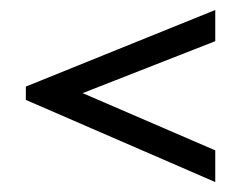

<svg xmlns="http://www.w3.org/2000/svg" viewBox="-20 -550 503 388"><path d="M32.2 -348.1V-375L415 -529.8V-466.8L147 -361.8L415 -246.1V-182.1Z"/></svg>

Font: SimahzazaarabicW05-Medium
Style: Regular
Weight: 500
Designer: Ahmed zaza
Foundry: Ahmed zaza
Version: Version 1.001